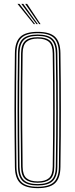

<svg xmlns="http://www.w3.org/2000/svg" viewBox="-20 -970 390 995"><path d="M175.2 5Q112.8 5 85.4 -20.6Q58 -46.2 57.2 -105Q56.2 -191.2 55.6 -263.6Q55 -336 55 -403.2Q55 -470.5 55.6 -541Q56.2 -611.5 57.2 -694Q58 -753.5 85.4 -779.2Q112.8 -805 175.2 -805Q238 -805 265.2 -779.2Q292.5 -753.5 293.2 -694Q294.5 -611.5 295 -541Q295.5 -470.5 295.5 -403.2Q295.5 -336 295 -263.6Q294.5 -191.2 293.2 -105Q292.5 -46.2 265.2 -20.6Q238 5 175.2 5ZM175.2 -2Q233.5 -2 259 -26Q284.5 -50 285.2 -105Q286.5 -191.2 287 -263.6Q287.5 -336 287.5 -403.2Q287.5 -470.5 287 -541Q286.5 -611.5 285.2 -694Q284.5 -749.8 259 -773.9Q233.5 -798 175.2 -798Q117 -798 91.5 -773.9Q66 -749.8 65.2 -694Q64.2 -611.5 63.6 -541Q63 -470.5 63 -403.2Q63 -336 63.6 -263.6Q64.2 -191.2 65.2 -105Q66 -50 91.6 -26Q117.2 -2 175.2 -2ZM175.2 -9Q121.5 -9 97.8 -31.4Q74 -53.8 73.2 -105Q72.2 -191.2 71.6 -263.6Q71 -336 71 -403.2Q71 -470.5 71.6 -541Q72.2 -611.5 73.2 -694Q74 -746 97.8 -768.5Q121.5 -791 175.2 -791Q229 -791 252.8 -768.5Q276.5 -746 277.2 -694Q278.5 -611.5 279 -541Q279.5 -470.5 279.5 -403.2Q279.5 -336 279 -263.6Q278.5 -191.2 277.2 -105Q276.5 -53.8 252.8 -31.4Q229 -9 175.2 -9ZM175.2 -16Q223.8 -16 246.2 -36.4Q268.8 -56.8 269.2 -105Q270.5 -191.2 271 -263.6Q271.5 -336 271.5 -403.2Q271.5 -470.5 271 -541Q270.5 -611.5 269.2 -694Q268.5 -742.2 246.6 -763.1Q224.8 -784 175.2 -784Q125.8 -784 103.9 -763.1Q82 -742.2 81.2 -694Q80.2 -611.5 79.6 -541Q79 -470.5 79 -403.2Q79 -336 79.6 -263.6Q80.2 -191.2 81.2 -105Q81.8 -56.8 104.2 -36.4Q126.8 -16 175.2 -16ZM175.2 -23Q133 -23 111.4 -40.8Q89.8 -58.5 89.2 -105Q87.8 -220 87.2 -316.8Q86.8 -413.5 87.4 -504.6Q88 -595.8 89.2 -694Q89.8 -739.5 110.6 -758.2Q131.5 -777 175.2 -777Q219.2 -777 240 -758.2Q260.8 -739.5 261.2 -694Q262.2 -625.5 262.8 -556.6Q263.2 -487.8 263.4 -416.1Q263.5 -344.5 263 -267.4Q262.5 -190.2 261.2 -105Q260.8 -58.5 239.1 -40.8Q217.5 -23 175.2 -23ZM175.2 -30Q214 -30 233.4 -46.6Q252.8 -63.2 253.2 -106Q254.2 -183.5 254.9 -254.2Q255.5 -325 255.5 -394.6Q255.5 -464.2 255 -537.5Q254.5 -610.8 253.2 -693Q252.8 -736.2 233.4 -753.1Q214 -770 175.2 -770Q136.8 -770 117.2 -753.1Q97.8 -736.2 97.2 -693Q96 -603 95.4 -511.1Q94.8 -419.2 95.2 -319.6Q95.8 -220 97.2 -106Q97.8 -63.2 117.2 -46.6Q136.8 -30 175.2 -30ZM155 -845 70.5 -950H80.5L162 -845ZM169 -845 90.5 -950H100.5L176 -845ZM183 -845 110.5 -950H120.5L190 -845Z"/></svg>

Font: Big Shoulders Inline Text SC Thin
Style: Regular
Weight: 100
Designer: Patric King
Foundry: XO Type Co
Version: Version 2.002